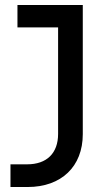

<svg xmlns="http://www.w3.org/2000/svg" viewBox="-20 -570 440 770"><path d="M91 180C226 180 312 98 312 -32V-550H50V-460H213V-33C213 45 167 89 89 89H22V180Z"/></svg>

Font: Tekne LDO Medium
Style: Regular
Weight: 500
Monospace: yes
Designer: Alessio Laiso, Mario Rullo, Paolo Rosset
Foundry: Alessio Laiso
Version: Version 1.000;hotconv 1.0.109;makeotfexe 2.5.65596